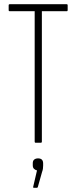

<svg xmlns="http://www.w3.org/2000/svg" viewBox="-20 -675 361 908"><path d="M148 0Q144 0 144 -5V-622H26Q21 -622 21 -627V-650Q21 -655 26 -655H296Q300 -655 300 -650V-627Q300 -622 296 -622H178V-5Q178 0 173 0ZM139 213Q136 213 137 208L155 131Q147 129 141 123.5Q135 118 135 107V97Q135 85 142 79.5Q149 74 160 74Q172 74 178 80Q184 86 184 98V108Q184 116 183 123Q182 130 179 138L159 209Q158 213 155 213Z"/></svg>

Font: Sofia Sans Extra Condensed ExtraLight
Style: Regular
Weight: 250
Designer: Botio Nikoltchev, Ani Petrova
Foundry: lettersoup
Version: Version 4.101